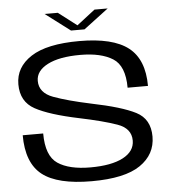

<svg xmlns="http://www.w3.org/2000/svg" viewBox="-56 -878 847 934"><g transform="rotate(-5 367.0 -411.0)"><path d="M317.5 -735 196.5 -826.5H261L351 -757.5L440 -826.5H504.5L383.5 -735ZM354.5 4Q188 4 113.5 -54.2Q39 -112.5 39 -248H139Q139 -138.5 194.5 -101Q250 -63.5 354 -63.5Q456.5 -63.5 513.2 -93.2Q570 -123 570 -176Q570 -235.5 502.5 -259.2Q435 -283 319.5 -307Q176 -337 107.8 -374.2Q39.5 -411.5 39.5 -496.5Q39.5 -580 116.8 -630.2Q194 -680.5 353 -680.5Q516.5 -680.5 591.8 -622Q667 -563.5 667 -434H567.5Q567.5 -541 510.2 -577Q453 -613 351.5 -613Q249 -613 192 -583.5Q135 -554 135 -505Q135 -446.5 202.8 -421.5Q270.5 -396.5 383.5 -372.5Q531.5 -342.5 599.5 -307.5Q667.5 -272.5 667.5 -187Q667.5 -99.5 591.8 -47.8Q516 4 354.5 4Z"/></g></svg>

Font: Anybody ExtraExpanded
Style: Regular
Weight: 400
Width: 8
Designer: Tyler Finck
Foundry: Etcetera Type Company
Version: Version 1.010; ttfautohint (v1.8.3) -l 8 -r 50 -G 200 -x 14 